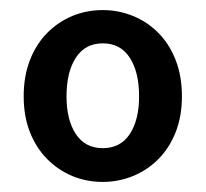

<svg xmlns="http://www.w3.org/2000/svg" viewBox="-20 -738 409 381"><path d="M184 -377Q152 -377 124 -388.5Q96 -400 74 -422Q52 -444 39.5 -475.5Q27 -507 27 -547Q27 -587 39.5 -619Q52 -651 74 -673Q96 -695 124 -706.5Q152 -718 184 -718Q215 -718 243.5 -706.5Q272 -695 294 -673Q316 -651 328.5 -619Q341 -587 341 -547Q341 -507 328.5 -475.5Q316 -444 294 -422Q272 -400 243.5 -388.5Q215 -377 184 -377ZM184 -444Q219 -444 237.5 -472Q256 -500 256 -547Q256 -595 237.5 -623.5Q219 -652 184 -652Q149 -652 130.5 -623.5Q112 -595 112 -547Q112 -500 130.5 -472Q149 -444 184 -444Z"/></svg>

Font: CV Source Sans Light
Style: Bold
Weight: 600
Designer: Paul D. Hunt
Foundry: Adobe Systems Incorporated
Version: Version 3.001